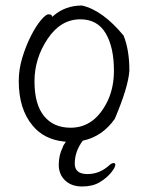

<svg xmlns="http://www.w3.org/2000/svg" viewBox="-20 -501 540 696"><path d="M372 -139Q393 -186 393 -245Q393 -330 363 -380.5Q333 -431 271 -431Q200 -431 152.5 -360Q105 -289 105 -206Q105 -123 139.5 -80.5Q174 -38 236 -38Q325 -38 372 -139ZM214 20 219 13 211 12Q139 4 98 -46Q48 -106 48 -207Q48 -250 61 -292.5Q74 -335 92 -370.5Q110 -406 128 -427.5Q146 -449 155.5 -449Q165 -449 167 -446L169 -440L174 -444Q217 -481 277 -481Q352 -464 428 -372Q449 -320 449 -245Q445 -185 396 -70Q351 -6 280 9Q251 48 251 92Q251 130 297 130Q340 130 374 100Q384 90 392 90Q398 90 398 96Q398 106 382.5 125Q367 144 341.5 159.5Q316 175 277.5 175Q239 175 216 153Q193 131 193 96.5Q193 62 207 34Q209 26 214 20Z"/></svg>

Font: Moon Stars Kai T HW Light
Style: Regular
Weight: 300
Designer: GuiWonder
Version: Version 1.101